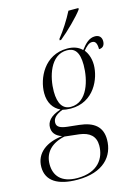

<svg xmlns="http://www.w3.org/2000/svg" viewBox="-194 -846 851 1166"><g transform="rotate(-15 231.5 -263.0)"><path d="M259 -615 258 -606H267C318 -647 389 -717 418 -757L419 -766H356C330 -715 293 -657 259 -615ZM145 240C308 240 380 154 380 50C380 -29 332 -69 240 -79L166 -87C126 -92 102 -102 102 -129C102 -157 122 -177 165 -194C176 -191 198 -188 217 -188C364 -188 420 -324 420 -409C420 -454 404 -486 389 -506C410 -531 426 -545 445 -545C467 -545 475 -527 475 -492C503 -492 512 -512 512 -533C512 -557 498 -574 471 -574C434 -574 409 -548 381 -512C358 -535 328 -546 288 -546C146 -546 84 -414 84 -320C84 -260 111 -219 154 -199C85 -177 64 -143 64 -110C64 -81 78 -55 122 -40C23 -30 -49 21 -49 109C-49 196 21 240 145 240ZM220 -198C171 -198 143 -236 143 -315C143 -404 179 -536 284 -536C331 -536 360 -508 360 -424C360 -330 324 -198 220 -198ZM147 230C44 230 4 176 4 106C4 32 52 -17 135 -34L225 -24C290 -16 325 15 325 73C325 152 277 230 147 230Z"/></g></svg>

Font: Noto Serif Display SemiCondensed Light
Style: Italic
Weight: 300
Width: 4
Italic angle: -12°
Designer: Monotype Design Team
Foundry: Monotype Imaging Inc.
Version: Version 2.009